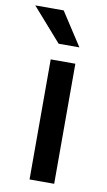

<svg xmlns="http://www.w3.org/2000/svg" viewBox="-121 -790 462 832"><g transform="rotate(10 110.0 -373.5)"><path d="M179.7 -528.3H71.3V0H179.7ZM89.8 -747.1H-35.2L93.3 -601.1H184.6Z"/></g></svg>

Font: Bert Sans Medium
Style: Regular
Weight: 500
Designer: Christian Robertson (Google), Cristiano Sobral
Foundry: Google, Cristiano Sobral
Version: Version 3.101